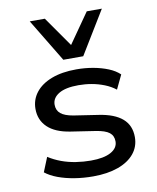

<svg xmlns="http://www.w3.org/2000/svg" viewBox="-86 -826 736 902"><g transform="rotate(-10 282.5 -375.5)"><path d="M286 9Q239 9 196.5 2Q154 -5 119 -18Q84 -31 60 -50L88 -119Q116 -101 148.5 -89Q181 -77 217 -71.5Q253 -66 288 -66Q350 -66 383.5 -84.5Q417 -103 417 -135Q417 -162 398 -177Q379 -192 334 -199L216 -217Q145 -228 109 -262.5Q73 -297 73 -350Q73 -394 99.5 -428Q126 -462 175.5 -481Q225 -500 294 -500Q336 -500 374.5 -493Q413 -486 445 -473Q477 -460 498 -440L466 -373Q443 -391 414 -402.5Q385 -414 354 -419.5Q323 -425 291 -425Q229 -425 197 -405.5Q165 -386 165 -354Q165 -327 183.5 -311.5Q202 -296 243 -289L361 -271Q435 -260 472.5 -227.5Q510 -195 510 -139Q510 -94 482.5 -60.5Q455 -27 404.5 -9Q354 9 286 9ZM242 -555 118 -760H190L290 -617L390 -760H462L337 -555Z"/></g></svg>

Font: Nunito Sans 10pt SemiExpanded Medium
Style: Regular
Weight: 500
Width: 6
Designer: Vernon Adams
Foundry: Vernon Adams
Version: Version 3.101;gftools[0.9.27]